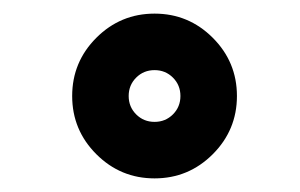

<svg xmlns="http://www.w3.org/2000/svg" viewBox="-20 -844 440 282"><path d="M328 -703Q328 -653 292.5 -617.5Q257 -582 207 -582Q157 -582 121.5 -617.5Q86 -653 86 -703Q86 -753 121.5 -788.5Q157 -824 207 -824Q257 -824 292.5 -788.5Q328 -753 328 -703ZM169 -703Q169 -687 180 -676Q191 -665 207 -665Q223 -665 234 -676Q245 -687 245 -703Q245 -719 234 -730Q223 -741 207 -741Q191 -741 180 -730Q169 -719 169 -703Z"/></svg>

Font: Gontserrat Black
Style: Regular
Weight: 900
Designer: Julieta Ulanovsky
Foundry: Julieta Ulanovsky
Version: Version 6.001